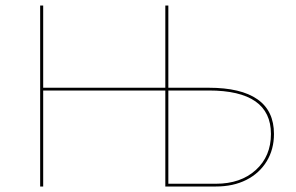

<svg xmlns="http://www.w3.org/2000/svg" viewBox="-20 -678 1077 698"><path d="M976 -191Q976 -135 949.5 -91.5Q923 -48 875.5 -24Q828 0 765 0H581V-349H137V0H126V-658H137V-359H581V-658H592V-359H739Q856 -359 916 -317Q976 -275 976 -191ZM965 -191Q965 -349 739 -349H592V-10H765Q855 -10 910 -60Q965 -110 965 -191Z"/></svg>

Font: Ysabeau Infant Hairline
Style: Regular
Weight: 100
Designer: Christian Thalmann (Catharsis Fonts)
Version: Version 0.003